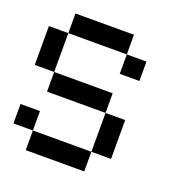

<svg xmlns="http://www.w3.org/2000/svg" viewBox="-110 -620 721 771"><g transform="rotate(20 250.0 -234.0)"><path d="M0 -276.4V-442.4H83V-526.4H333V-442.4H417V-359.4H333V-442.4H83V-276.4H333V-192.4H83V-276.4ZM0 -26.4V-109.4H83V-26.4ZM333 -192.4H417V-26.4H333V57.6H83V-26.4H333Z"/></g></svg>

Font: KH Dot Kodenmachou 12
Style: Regular
Weight: 400
Designer: Original version for X68000 by Keitarou Hiraki (http://hp.vector.co.jp/authors/VA000874/) / TrueType conversion by Homem
Version: Version 1.00.20150527